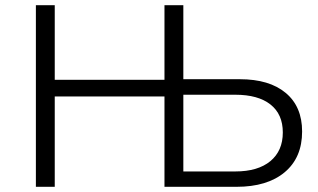

<svg xmlns="http://www.w3.org/2000/svg" viewBox="-20 -720 1224 740"><path d="M118.3 0V-700H191V-412.4H613.9V-700H686.6V0H613.9V-348.1H191V0ZM686.6 -38.9 667.8 -59.2H886.9Q973.9 -59.2 1022 -98.9Q1070 -138.7 1070 -209.5Q1070 -279.8 1022.4 -317.3Q974.7 -354.9 886.9 -354.9H667.8L686.6 -375.8ZM613.9 0V-700H686.6V-392L667.8 -414.7H904.6Q1018 -414.7 1081.2 -361.9Q1144.4 -309.2 1144.4 -213.2Q1144.4 -112.5 1077.4 -56.3Q1010.3 0 891.4 0Z"/></svg>

Font: Montserrat Thin
Style: Regular
Weight: 100
Designer: Julieta Ulanovsky
Foundry: Julieta Ulanovsky
Version: Version 9.000